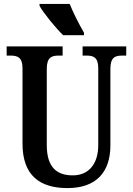

<svg xmlns="http://www.w3.org/2000/svg" viewBox="-20 -951 679 981"><path d="M182 -921C201 -886 265 -807 303 -771H409V-784C385 -825 354 -886 336 -931H182ZM325 10C474 10 544 -74 544 -208V-599C544 -659 569 -667 605 -667H625V-714H402V-667H422C456 -667 482 -659 482 -603V-210C482 -114 434 -55 352 -55C271 -55 219 -95 219 -210V-599C219 -659 245 -667 280 -667H300V-714H14V-667H34C68 -667 95 -659 95 -603V-217C95 -53 185 10 325 10Z"/></svg>

Font: Noto Serif Condensed Semi
Style: Regular
Weight: 600
Width: 3
Designer: Monotype Design Team
Foundry: Monotype Imaging Inc.
Version: Version 1.002